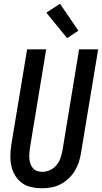

<svg xmlns="http://www.w3.org/2000/svg" viewBox="-20 -999 545 1027"><path d="M205 8Q176 8 148 2Q120 -4 98.5 -19.5Q77 -35 62.5 -58Q48 -81 41.5 -108Q35 -135 35.5 -164Q36 -193 40 -222L125 -735H227L140 -207Q138 -193 137 -178.5Q136 -164 137 -150Q138 -136 143 -122.5Q148 -109 156.5 -99Q165 -89 178.5 -84.5Q192 -80 206 -80Q227 -80 247 -89Q267 -98 281.5 -115Q296 -132 303 -152.5Q310 -173 314 -193L403 -735H505L413 -179Q409 -154 401 -130Q393 -106 379.5 -84Q366 -62 346 -43.5Q326 -25 303 -13Q280 -1 254.5 3.5Q229 8 205 8ZM339 -795 228 -931 301 -979 399 -835Z"/></svg>

Font: Iosevka SS18 Semibold
Style: Italic
Weight: 600
Italic angle: -9°
Monospace: yes
Designer: Belleve Invis
Foundry: Belleve Invis
Version: Version 25.1.1; ttfautohint (v1.8.4)